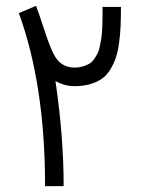

<svg xmlns="http://www.w3.org/2000/svg" viewBox="-20 -631 486 651"><path d="M168 -356.4Q195.8 -168 195.8 0H132.8Q132.8 -342.8 43.9 -586.4L102.1 -611.3Q109.4 -593.3 128.9 -533.7Q148.4 -474.1 161.6 -448.2Q184.6 -401.9 232.4 -401.9Q248 -401.9 260.7 -405.8Q273.4 -409.7 282.7 -414.8Q292 -419.9 299.3 -430.9Q306.6 -441.9 311.3 -450.9Q315.9 -460 319.1 -476.8Q322.3 -493.7 324 -504.9Q325.7 -516.1 326.7 -537.6Q327.6 -559.1 327.6 -571Q327.6 -583 327.6 -607.4H390.1Q390.1 -570.3 388.9 -542.7Q387.7 -515.1 383.8 -485.6Q379.9 -456.1 372.8 -435.3Q365.7 -414.6 354 -395.3Q342.3 -376 325.7 -364.3Q309.1 -352.5 285.6 -345.7Q262.2 -338.9 232.4 -338.9Q198.7 -338.9 168 -356.4Z"/></svg>

Font: Estedad
Style: regular
Weight: 400
Version: Version 0.7(Beta10)